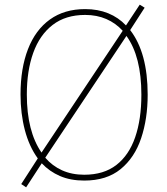

<svg xmlns="http://www.w3.org/2000/svg" viewBox="-20 -764 715 823"><path d="M613 -358Q613 -255 585 -171.5Q557 -88 497 -39Q437 10 341 10Q282 10 237 -9.5Q192 -29 159 -64L92 39L71 25L142 -85Q105 -136 86.5 -206.5Q68 -277 68 -359Q68 -471 100 -553.5Q132 -636 194 -680.5Q256 -725 345 -725Q400 -725 444 -707Q488 -689 520 -655L579 -744L600 -731L538 -635Q613 -538 613 -358ZM95 -359Q95 -201 158 -110L506 -632Q476 -665 435.5 -682.5Q395 -700 345 -700Q261 -700 205.5 -657Q150 -614 122.5 -537.5Q95 -461 95 -359ZM586 -358Q586 -522 522 -610L174 -88Q204 -53 246 -34Q288 -15 341 -15Q425 -15 479 -57Q533 -99 559.5 -176Q586 -253 586 -358Z"/></svg>

Font: Noto Sans Lao UI SemCond Thin
Style: Regular
Weight: 100
Width: 4
Designer: Monotype Design Team
Foundry: Monotype Imaging Inc.
Version: Version 2.000; ttfautohint (v1.8.4.7-5d5b)